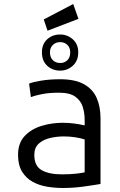

<svg xmlns="http://www.w3.org/2000/svg" viewBox="-20 -925 600 957"><path d="M294 12Q254 12 214.5 5.5Q175 -1 142.5 -19Q110 -37 90 -69.5Q70 -102 70 -153Q70 -212 103 -247Q136 -282 187 -297.5Q238 -313 292 -313Q321 -313 348.5 -309.5Q376 -306 402 -300V-328Q402 -361 392.5 -392Q383 -423 355.5 -443Q328 -463 274 -463Q224 -463 187.5 -455.5Q151 -448 134 -441L125 -508Q142 -516 185 -523Q228 -530 279 -530Q355 -530 399 -505Q443 -480 462 -436.5Q481 -393 481 -336V-8Q447 -2 396 5Q345 12 294 12ZM288 -56Q326 -56 355.5 -59Q385 -62 402 -66V-230Q384 -236 356.5 -240.5Q329 -245 298 -245Q263 -245 229 -237Q195 -229 173 -209Q151 -189 151 -153Q151 -98 187.5 -77Q224 -56 288 -56ZM280 -573Q241 -573 215 -597.5Q189 -622 189 -664Q189 -705 215 -729Q241 -753 280 -753Q316 -753 343 -729Q370 -705 370 -664Q370 -622 343 -597.5Q316 -573 280 -573ZM280 -611Q302 -611 316 -625Q330 -639 330 -664Q330 -687 316 -701Q302 -715 280 -715Q258 -715 243.5 -701Q229 -687 229 -664Q229 -639 243.5 -625Q258 -611 280 -611ZM217 -772 198 -828 345 -905 371 -831Z"/></svg>

Font: Ubuntu Sans Mono
Style: Regular
Weight: 400
Monospace: yes
Designer: Dalton Maag Ltd
Foundry: Dalton Maag Ltd
Version: Version 1.006